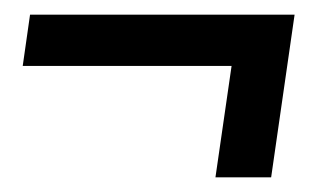

<svg xmlns="http://www.w3.org/2000/svg" viewBox="-20 -355 430 262"><path d="M382 -335 350 -113H274L296 -265H11L21 -335Z"/></svg>

Font: Ropa Sans
Style: Italic
Weight: 400
Version: Version 1.100